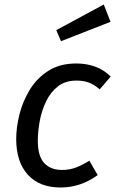

<svg xmlns="http://www.w3.org/2000/svg" viewBox="-20 -821 512 853"><path d="M319 -539Q363 -539 401.5 -525.5Q440 -512 472 -481L423 -424Q399 -445 375 -454Q351 -463 320 -463Q270 -463 237 -437Q204 -411 184.5 -370Q165 -329 156.5 -283Q148 -237 148 -196Q148 -127 176.5 -96.5Q205 -66 255 -66Q290 -66 318 -77Q346 -88 377 -107L414 -43Q375 -15 334 -1.5Q293 12 249 12Q155 12 103.5 -45Q52 -102 52 -203Q52 -255 66.5 -313Q81 -371 112.5 -422.5Q144 -474 195 -506.5Q246 -539 319 -539ZM230 -687 441 -801 471 -724 251 -638Z"/></svg>

Font: Fira Sans Variable
Style: Italic
Weight: 397
Italic angle: -8°
Designer: Carrois Corporate & Edenspiekermann AG
Foundry: Carrois Corporate GbR & Edenspiekermann AG
Version: Version 4.202